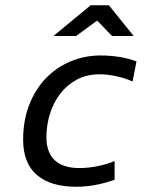

<svg xmlns="http://www.w3.org/2000/svg" viewBox="-20 -710 590 737"><path d="M419.9 -20Q378.9 -5.9 343.8 0.5Q308.6 6.8 272 6.8Q174.3 6.8 121.6 -38.3Q68.8 -83.5 68.8 -173.8Q68.8 -248 92.3 -307.9Q115.7 -367.7 156.2 -409.7Q196.8 -451.7 251 -474.4Q305.2 -497.1 366.2 -497.1Q401.4 -497.1 436.8 -491.7Q472.2 -486.3 503.9 -474.1L488.8 -397Q461.9 -409.7 427.7 -417.2Q393.6 -424.8 361.8 -424.8Q312.5 -424.8 274.7 -404.3Q236.8 -383.8 210.9 -349.9Q185.1 -315.9 171.6 -272.7Q158.2 -229.5 158.2 -184.1Q158.2 -124.5 190.4 -94.7Q222.7 -64.9 285.2 -64.9Q317.4 -64.9 352.8 -71.8Q388.2 -78.6 419.9 -91.8ZM397.9 -689.9 493.2 -571.8H410.2L353 -630.9L272 -571.8H185.1L328.1 -689.9ZM0 -490.2Z"/></svg>

Font: Code New Roman
Style: Italic
Weight: 400
Italic angle: -11°
Monospace: yes
Designer: Sam Radian
Foundry: Code New Roman
Version: Version 1.508 October 19, 2014